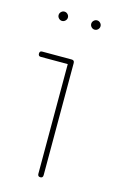

<svg xmlns="http://www.w3.org/2000/svg" viewBox="-88 -552 362 597"><g transform="rotate(15 93.0 -253.5)"><path d="M96 -4V-357H9Q1 -357 1 -365.5Q1 -374 9 -374H104Q113 -374 113 -365V-4Q113 5 104.5 5Q96 5 96 -4ZM33.5 -486.5Q29 -491 29 -497Q29 -503 33.5 -507.5Q38 -512 44 -512Q50 -512 54.5 -507.5Q59 -503 59 -497Q59 -491 54.5 -486.5Q50 -482 44 -482Q38 -482 33.5 -486.5ZM138.5 -486.5Q134 -491 134 -497Q134 -503 138.5 -507.5Q143 -512 149 -512Q155 -512 159.5 -507.5Q164 -503 164 -497Q164 -491 159.5 -486.5Q155 -482 149 -482Q143 -482 138.5 -486.5Z"/></g></svg>

Font: Flamenco Light
Style: Regular
Weight: 300
Designer: Luciano Vergara
Foundry: Luciano Vergara
Version: Version 1.003